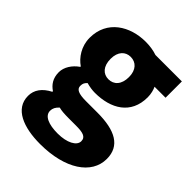

<svg xmlns="http://www.w3.org/2000/svg" viewBox="-229 -709 1073 1073"><g transform="rotate(45 308.0 -172.0)"><path d="M276 239C474 239 599 154 599 34C599 -69 519 -112 379 -112H289C228 -112 205 -124 205 -150C205 -170 211 -178 223 -190C248 -183 271 -180 290 -180C416 -180 517 -238 517 -371C517 -398 510 -424 502 -440H589V-569H380C354 -578 323 -583 290 -583C167 -583 52 -515 52 -377C52 -310 89 -257 130 -229V-225C92 -199 66 -159 66 -119C66 -71 88 -41 118 -21V-16C65 11 38 49 38 96C38 198 145 239 276 239ZM290 -287C249 -287 218 -317 218 -377C218 -434 249 -464 290 -464C332 -464 363 -434 363 -377C363 -317 332 -287 290 -287ZM304 128C232 128 184 108 184 68C184 49 192 33 210 17C228 22 250 24 291 24H345C398 24 428 31 428 65C428 101 377 128 304 128Z"/></g></svg>

Font: ChiuKong Gothic MN Heavy
Style: Regular
Weight: 900
Designer: Ryoko NISHIZUKA 西塚涼子 (kana, bopomofo & ideographs); Paul D. Hunt (Latin, Greek & Cyrillic); Sandoll Communications 산돌커뮤니
Foundry: Adobe
Version: Version 1.300